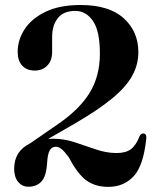

<svg xmlns="http://www.w3.org/2000/svg" viewBox="-20 -733 630 766"><path d="M36.5 -59.5Q36.5 -130 100 -161L203 -232Q293.5 -292.5 336 -360Q378.5 -427.5 378.5 -519Q378.5 -609.5 350.8 -649.5Q323 -689.5 280.5 -689.5Q233.5 -689.5 210.8 -660.8Q188 -632 188 -585.5V-526Q188 -491.5 168.8 -471.5Q149.5 -451.5 118.5 -451.5Q87 -451.5 68.8 -471Q50.5 -490.5 50.5 -526Q50.5 -574 78.5 -616.8Q106.5 -659.5 162.2 -686.2Q218 -713 301.5 -713Q415.5 -713 473.8 -660Q532 -607 532 -525Q532 -474.5 507 -429.8Q482 -385 426.2 -339.2Q370.5 -293.5 278.5 -240L172.5 -179Q182 -179.5 192 -179.5Q236 -179.5 278.8 -165.2Q321.5 -151 363 -136.8Q404.5 -122.5 445 -122.5Q482 -122.5 502.5 -138Q523 -153.5 537 -190Q542.5 -201.5 553 -200.5Q565.5 -199 563.5 -180Q552.5 -72 513.2 -29.8Q474 12.5 412 12.5Q360.5 12.5 325.2 -12.8Q290 -38 254.5 -105.5Q236.5 -130 225 -138.8Q213.5 -147.5 202 -147.5Q187 -147.5 178.5 -133.2Q170 -119 168 -83Q164.5 -28.5 144.8 -8.2Q125 12 93.5 12Q68 12 52.2 -7.5Q36.5 -27 36.5 -59.5Z"/></svg>

Font: Fraunces 72pt SemiBold
Style: Regular
Weight: 600
Version: Version 1.000;[b76b70a41]